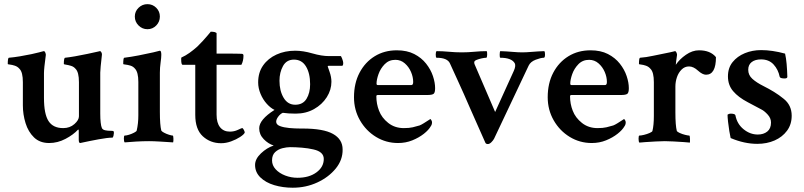

<svg xmlns="http://www.w3.org/2000/svg" viewBox="-20 -669 3795 906"><path d="M211.9 5.9Q168 5.9 140.6 -20.5Q113.3 -46.9 100.6 -87.9Q87.9 -128.9 87.9 -171.9V-281.2Q87.9 -328.1 72.3 -343.8Q63.5 -354.5 50.3 -358.9Q37.1 -363.3 26.9 -364.3Q16.6 -365.2 16.6 -367.2Q16.6 -394.5 21.5 -396.5Q44.9 -398.4 74.2 -403.3Q103.5 -408.2 128.9 -413.6Q154.3 -418.9 164.1 -421.9Q171.9 -423.8 178.7 -425.8Q185.5 -427.7 186.5 -427.7Q191.4 -427.7 193.8 -420.9Q196.3 -414.1 196.3 -410.2Q187.5 -344.7 187.5 -324.2V-207Q187.5 -130.9 209 -97.7Q230.5 -64.5 278.3 -64.5Q309.6 -64.5 331.1 -83.5Q352.5 -102.5 352.5 -120.1V-281.2Q352.5 -328.1 336.9 -343.8Q328.1 -354.5 314.9 -358.4Q301.8 -362.3 291.5 -363.8Q281.2 -365.2 281.2 -367.2Q281.2 -395.5 287.1 -396.5Q305.7 -398.4 334 -403.3Q362.3 -408.2 392.1 -414.6Q421.9 -420.9 443.4 -425.8L451.2 -427.7Q456.1 -427.7 459 -420.9Q461.9 -414.1 460.9 -410.2Q457 -377 455.1 -356Q453.1 -335 453.1 -326.2V-132.8Q453.1 -108.4 455.1 -90.8Q457 -73.2 460.9 -64.5Q464.8 -56.6 476.6 -54.2Q488.3 -51.8 499.5 -51.8Q510.7 -51.8 513.7 -50.8Q517.6 -49.8 517.6 -42Q517.6 -38.1 515.6 -28.8Q513.7 -19.5 509.8 -19.5Q488.3 -19.5 445.8 -11.7Q403.3 -3.9 358.4 5.9Q351.6 5.9 351.6 -9.8V-52.7Q351.6 -57.6 348.6 -57.6Q326.2 -33.2 289.1 -13.7Q252 5.9 211.9 5.9Z M568.4 2.9Q564.5 -1 564.5 -15.6Q564.5 -29.3 568.4 -29.3Q576.2 -29.3 588.9 -33.2Q601.6 -37.1 612.8 -43Q624 -48.8 625 -52.7Q628.9 -69.3 630.9 -87.9Q632.8 -106.4 632.8 -125V-282.2Q632.8 -328.1 617.2 -344.7Q608.4 -355.5 595.2 -359.4Q582 -363.3 571.8 -364.3Q561.5 -365.2 561.5 -367.2Q561.5 -396.5 566.4 -396.5Q597.7 -400.4 635.3 -407.7Q672.9 -415 703.1 -421.9L734.4 -429.7Q741.2 -429.7 741.2 -410.2Q741.2 -397.5 737.8 -373.5Q734.4 -349.6 734.4 -326.2V-140.6Q734.4 -79.1 741.2 -52.7Q743.2 -48.8 753.9 -43Q764.6 -37.1 777.3 -33.2Q790 -29.3 794.9 -29.3Q797.9 -29.3 798.3 -15.6Q798.8 -2 796.9 2.9Q766.6 1 735.4 -1Q704.1 -2.9 683.6 -2.9Q653.3 -2.9 621.6 -1Q589.8 1 568.4 2.9ZM675.8 -531.2Q651.4 -531.2 633.8 -548.8Q616.2 -566.4 616.2 -590.8Q616.2 -615.2 633.8 -632.3Q651.4 -649.4 675.8 -649.4Q700.2 -649.4 717.3 -632.3Q734.4 -615.2 734.4 -590.8Q734.4 -566.4 717.3 -548.8Q700.2 -531.2 675.8 -531.2Z M1023.4 6.8Q972.7 6.8 937 -25.9Q901.4 -58.6 901.4 -127V-363.3H841.8Q835 -363.3 835 -388.7Q835 -396.5 835.9 -397.5Q855.5 -406.2 874 -419.4Q892.6 -432.6 911.1 -449.2Q939.5 -477.5 957 -498.5Q974.6 -519.5 974.6 -519.5Q979.5 -519.5 984.4 -519Q989.3 -518.6 993.2 -517.6Q1002 -514.6 1002 -511.7V-416H1073.2Q1095.7 -416 1107.9 -415.5Q1120.1 -415 1121.1 -415Q1128.9 -415 1128.9 -406.2Q1128.9 -381.8 1119.1 -363.3H1002V-127.9Q1002 -88.9 1018.6 -68.4Q1035.2 -47.9 1064.5 -47.9Q1085 -47.9 1102.5 -56.2Q1120.1 -64.5 1122.1 -64.5Q1126 -65.4 1130.9 -55.7Q1135.7 -45.9 1134.8 -43Q1130.9 -34.2 1112.8 -22.5Q1094.7 -10.7 1070.8 -2Q1046.9 6.8 1023.4 6.8Z M1361.3 216.8Q1314.5 216.8 1273.9 204.6Q1233.4 192.4 1208.5 168Q1183.6 143.6 1183.6 109.4Q1183.6 81.1 1211.4 54.7Q1239.3 28.3 1271.5 17.6Q1246.1 9.8 1224.6 -12.2Q1203.1 -34.2 1203.1 -63.5Q1203.1 -104.5 1275.4 -150.4Q1256.8 -159.2 1238.8 -179.2Q1220.7 -199.2 1209.5 -226.1Q1198.2 -252.9 1198.2 -280.3Q1198.2 -327.1 1221.7 -360.4Q1245.1 -393.6 1284.7 -411.6Q1324.2 -429.7 1373 -429.7Q1410.2 -429.7 1454.1 -417Q1498 -404.3 1532.2 -404.3H1587.9Q1589.8 -404.3 1594.7 -391.6Q1599.6 -378.9 1599.6 -372.1Q1599.6 -358.4 1593.8 -358.4H1530.3Q1526.4 -358.4 1526.4 -355.5L1535.2 -330.1Q1543.9 -305.7 1543.9 -283.2Q1543.9 -245.1 1522 -210.4Q1500 -175.8 1461.9 -154.3Q1423.8 -132.8 1375 -132.8Q1357.4 -132.8 1342.3 -133.8Q1327.1 -134.8 1314.5 -136.7Q1302.7 -131.8 1293 -118.7Q1283.2 -105.5 1283.2 -94.7Q1283.2 -81.1 1300.8 -74.2Q1318.4 -67.4 1345.2 -64.9Q1372.1 -62.5 1397.5 -62.5H1408.2Q1505.9 -62.5 1551.3 -37.1Q1596.7 -11.7 1596.7 36.1Q1597.7 85 1564.5 126Q1531.2 167 1477.5 191.9Q1423.8 216.8 1361.3 216.8ZM1373 -174.8Q1409.2 -174.8 1426.3 -202.6Q1443.4 -230.5 1443.4 -271.5Q1443.4 -323.2 1423.8 -355.5Q1404.3 -387.7 1367.2 -387.7Q1332 -387.7 1315.4 -357.4Q1298.8 -327.1 1298.8 -288.1Q1298.8 -240.2 1318.4 -207.5Q1337.9 -174.8 1373 -174.8ZM1383.8 169.9Q1438.5 169.9 1473.1 144.5Q1507.8 119.1 1507.8 81.1Q1507.8 46.9 1459 36.1Q1434.6 30.3 1404.3 27.8Q1374 25.4 1348.6 25.4Q1333 25.4 1313 30.3Q1293 35.2 1278.3 48.8Q1263.7 62.5 1263.7 87.9Q1263.7 111.3 1280.8 129.9Q1297.9 148.4 1325.7 159.2Q1353.5 169.9 1383.8 169.9Z M1858.4 5.9Q1801.8 5.9 1754.4 -22.9Q1707 -51.8 1678.7 -101.1Q1650.4 -150.4 1650.4 -210Q1650.4 -276.4 1676.8 -326.2Q1703.1 -376 1748.5 -403.8Q1793.9 -431.6 1852.5 -431.6Q1900.4 -431.6 1934.6 -414.1Q1968.8 -396.5 1990.7 -368.7Q2012.7 -340.8 2022.9 -310.1Q2033.2 -279.3 2033.2 -252.9Q2033.2 -231.4 2025.9 -226.1Q2018.6 -220.7 1996.1 -220.7H1762.7Q1755.9 -220.7 1755.9 -214.8Q1755.9 -178.7 1768.6 -146.5Q1781.2 -113.3 1812 -88.9Q1842.8 -64.5 1885.7 -64.5Q1911.1 -64.5 1927.7 -68.4Q1944.3 -72.3 1960 -77.1Q1967.8 -80.1 1979.5 -87.4Q1991.2 -94.7 2001 -101.1Q2010.7 -107.4 2010.7 -107.4Q2012.7 -106.4 2015.6 -101.6Q2018.6 -96.7 2018.6 -91.8Q2018.6 -81.1 2012.7 -73.2Q2002.9 -55.7 1980 -37.6Q1957 -19.5 1925.8 -6.8Q1894.5 5.9 1858.4 5.9ZM1762.7 -267.6H1920.9Q1929.7 -267.6 1929.7 -282.2Q1929.7 -305.7 1919.4 -329.6Q1909.2 -353.5 1890.1 -370.1Q1871.1 -386.7 1845.7 -386.7Q1815.4 -386.7 1795.4 -366.2Q1775.4 -345.7 1766.1 -319.3Q1756.8 -293 1756.8 -274.4Q1756.8 -267.6 1762.7 -267.6Z M2282.2 10.7Q2273.4 10.7 2270.5 4.9Q2244.1 -54.7 2226.1 -95.2Q2208 -135.7 2194.8 -166Q2181.6 -196.3 2169.4 -224.1Q2157.2 -252 2141.6 -285.6Q2126 -319.3 2103.5 -369.1Q2091.8 -396.5 2040 -396.5Q2036.1 -396.5 2036.1 -412.1Q2036.1 -423.8 2040 -427.7Q2067.4 -427.7 2098.1 -424.8Q2128.9 -421.9 2159.2 -421.9Q2188.5 -421.9 2218.8 -424.8Q2249 -427.7 2276.4 -427.7Q2279.3 -423.8 2278.8 -410.2Q2278.3 -396.5 2274.4 -396.5Q2266.6 -396.5 2252.9 -393.6Q2239.3 -390.6 2228.5 -386.2Q2217.8 -381.8 2217.8 -375Q2217.8 -369.1 2219.7 -365.2L2316.4 -140.6L2404.3 -334Q2415 -357.4 2409.2 -370.1Q2394.5 -396.5 2340.8 -396.5Q2337.9 -396.5 2337.9 -410.2Q2337.9 -423.8 2340.8 -427.7Q2369.1 -426.8 2397.5 -424.3Q2425.8 -421.9 2444.3 -421.9Q2461.9 -421.9 2490.7 -424.3Q2519.5 -426.8 2548.8 -427.7Q2551.8 -423.8 2551.8 -412.1Q2551.8 -396.5 2545.9 -396.5Q2532.2 -396.5 2507.8 -387.2Q2483.4 -377.9 2474.6 -359.4L2311.5 -14.6Q2307.6 -6.8 2298.8 2Q2290 10.7 2282.2 10.7Z M2772.5 5.9Q2715.8 5.9 2668.5 -22.9Q2621.1 -51.8 2592.8 -101.1Q2564.5 -150.4 2564.5 -210Q2564.5 -276.4 2590.8 -326.2Q2617.2 -376 2662.6 -403.8Q2708 -431.6 2766.6 -431.6Q2814.5 -431.6 2848.6 -414.1Q2882.8 -396.5 2904.8 -368.7Q2926.8 -340.8 2937 -310.1Q2947.3 -279.3 2947.3 -252.9Q2947.3 -231.4 2939.9 -226.1Q2932.6 -220.7 2910.2 -220.7H2676.8Q2669.9 -220.7 2669.9 -214.8Q2669.9 -178.7 2682.6 -146.5Q2695.3 -113.3 2726.1 -88.9Q2756.8 -64.5 2799.8 -64.5Q2825.2 -64.5 2841.8 -68.4Q2858.4 -72.3 2874 -77.1Q2881.8 -80.1 2893.6 -87.4Q2905.3 -94.7 2915 -101.1Q2924.8 -107.4 2924.8 -107.4Q2926.8 -106.4 2929.7 -101.6Q2932.6 -96.7 2932.6 -91.8Q2932.6 -81.1 2926.8 -73.2Q2917 -55.7 2894 -37.6Q2871.1 -19.5 2839.8 -6.8Q2808.6 5.9 2772.5 5.9ZM2676.8 -267.6H2835Q2843.8 -267.6 2843.8 -282.2Q2843.8 -305.7 2833.5 -329.6Q2823.2 -353.5 2804.2 -370.1Q2785.2 -386.7 2759.8 -386.7Q2729.5 -386.7 2709.5 -366.2Q2689.5 -345.7 2680.2 -319.3Q2670.9 -293 2670.9 -274.4Q2670.9 -267.6 2676.8 -267.6Z M2997.1 3.9Q2993.2 0 2993.2 -14.6Q2993.2 -29.3 2997.1 -29.3Q3004.9 -29.3 3019 -32.7Q3033.2 -36.1 3045.4 -41.5Q3057.6 -46.9 3058.6 -50.8Q3065.4 -78.1 3065.4 -122.1V-281.2Q3065.4 -328.1 3049.8 -343.8Q3041 -354.5 3028.3 -358.9Q3015.6 -363.3 3005.4 -364.3Q2995.1 -365.2 2995.1 -367.2Q2995.1 -394.5 3000 -396.5Q3028.3 -398.4 3062 -405.8Q3095.7 -413.1 3140.6 -421.9Q3155.3 -424.8 3159.7 -426.3Q3164.1 -427.7 3165 -427.7Q3168.9 -427.7 3171.9 -421.4Q3174.8 -415 3174.8 -410.2Q3168.9 -369.1 3168.9 -363.3Q3186.5 -389.6 3216.8 -410.6Q3247.1 -431.6 3278.3 -431.6Q3332 -431.6 3358.4 -399.4Q3358.4 -316.4 3311.5 -316.4Q3294.9 -316.4 3273.4 -335.9Q3252 -355.5 3231.4 -355.5Q3210.9 -355.5 3196.3 -340.8Q3181.6 -326.2 3174.3 -304.7Q3167 -283.2 3167 -260.7V-138.7Q3167 -77.1 3173.8 -50.8Q3175.8 -46.9 3187.5 -41.5Q3199.2 -36.1 3212.9 -32.7Q3226.6 -29.3 3232.4 -29.3Q3235.4 -29.3 3235.8 -15.1Q3236.3 -1 3235.4 3.9Q3230.5 2.9 3207.5 1.5Q3184.6 0 3158.7 -1.5Q3132.8 -2.9 3117.2 -2.9Q3101.6 -2.9 3075.2 -1.5Q3048.8 0 3025.9 1.5Q3002.9 2.9 2997.1 3.9Z M3553.7 9.8Q3492.2 9.8 3427.7 -17.6Q3424.8 -29.3 3421.4 -50.8Q3418 -72.3 3415.5 -94.2Q3413.1 -116.2 3413.1 -127.9Q3419.9 -132.8 3426.8 -132.8Q3448.2 -132.8 3450.2 -125Q3458 -84 3488.8 -59.1Q3519.5 -34.2 3555.7 -34.2Q3583 -34.2 3600.6 -48.3Q3618.2 -62.5 3618.2 -90.8Q3618.2 -111.3 3602.5 -128.4Q3586.9 -145.5 3573.2 -152.3L3508.8 -186.5Q3463.9 -210 3439.5 -238.8Q3415 -267.6 3415 -308.6Q3415 -348.6 3437 -376Q3459 -403.3 3494.6 -418Q3530.3 -432.6 3571.3 -432.6Q3624 -432.6 3684.6 -416Q3689.5 -394.5 3691.9 -367.2Q3694.3 -339.8 3695.3 -306.6Q3695.3 -298.8 3682.6 -298.8Q3661.1 -298.8 3659.2 -306.6Q3652.3 -340.8 3630.4 -364.7Q3608.4 -388.7 3571.3 -388.7Q3543 -388.7 3526.9 -376Q3510.7 -363.3 3510.7 -339.8Q3510.7 -314.5 3530.3 -296.9Q3549.8 -279.3 3583 -262.7Q3608.4 -250 3632.3 -235.4Q3656.2 -220.7 3677.7 -203.1Q3715.8 -172.9 3715.8 -123Q3715.8 -82 3693.8 -52.2Q3671.9 -22.5 3635.3 -6.3Q3598.6 9.8 3553.7 9.8Z"/></svg>

Font: Crimson Text SemiBold
Style: Regular
Weight: 600
Designer: Sebastian Kosch
Foundry: Sebastian Kosch
Version: Version 1.100; ttfautohint (v1.8.4)